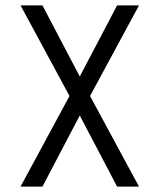

<svg xmlns="http://www.w3.org/2000/svg" viewBox="-20 -690 590 710"><path d="M56 0 237 -335 56 -670H137L275 -407L413 -670H494L313 -335L494 0H413L275 -263L137 0Z"/></svg>

Font: Lode Term
Style: Regular
Weight: 400
Monospace: yes
Designer: Belleve Invis
Foundry: Belleve Invis
Version: Version 29.2.0